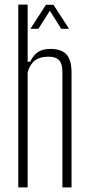

<svg xmlns="http://www.w3.org/2000/svg" viewBox="-20 -820 385 840"><path d="M60 0V-800H101V-550H112Q126 -579 146.5 -592.5Q167 -606 201 -606Q250 -606 271.5 -581Q293 -556 293 -503V0H253V-505Q253 -541 238.5 -556.5Q224 -572 192 -572Q155 -572 133.5 -556Q112 -540 101 -505V0ZM113 -694 181 -799H214L282 -694H248L198 -773L148 -694Z"/></svg>

Font: Big Shoulders Text Thin
Style: Regular
Weight: 100
Designer: Patric King
Foundry: XO Type Co
Version: Version 1.000; ttfautohint (v1.8.2)